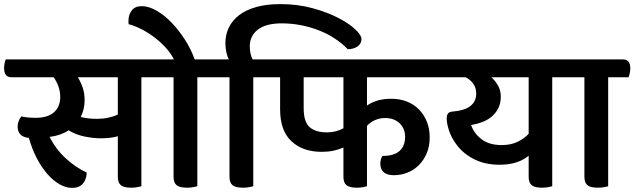

<svg xmlns="http://www.w3.org/2000/svg" viewBox="-54 -905 3096 937"><path d="M636 -528V4Q628 6 615.5 8.5Q603 11 587 11Q550 11 535.5 -1.5Q521 -14 521 -42V-240Q503 -235 482.5 -232.5Q462 -230 439 -230Q400 -230 357.5 -239Q315 -248 281 -269Q241 -243 188 -237Q203 -207 223 -180.5Q243 -154 267 -132Q291 -110 317 -92.5Q343 -75 369 -63Q369 -32 351.5 -10Q334 12 297 12Q268 12 237 -5.5Q206 -23 177.5 -55.5Q149 -88 125.5 -133Q102 -178 87 -232Q58 -235 45 -249.5Q32 -264 32 -287Q32 -301 37 -314Q42 -327 50 -337Q62 -334 80.5 -332Q99 -330 119 -330Q180 -330 210 -357.5Q240 -385 240 -432Q240 -459 231 -483.5Q222 -508 208 -528H2Q-34 -528 -34 -573Q-34 -582 -32 -594.5Q-30 -607 -26 -615H708Q728 -615 736 -604Q744 -593 744 -571Q744 -562 742 -549Q740 -536 737 -528ZM418 -325Q448 -325 474 -330.5Q500 -336 521 -346V-528H326Q340 -505 349.5 -477.5Q359 -450 359 -416Q359 -372 340 -334Q377 -325 418 -325Z M909 -528V4Q900 6 888 8.5Q876 11 859 11Q822 11 807.5 -1.5Q793 -14 793 -42V-528H718Q698 -528 690 -539Q682 -550 682 -573Q682 -582 684 -594.5Q686 -607 689 -615H795Q778 -648 751.5 -676Q725 -704 694.5 -726.5Q664 -749 632.5 -764.5Q601 -780 574 -787Q573 -791 573 -795Q573 -799 573 -804Q573 -833 589 -854Q605 -875 638 -875Q671 -875 709 -853.5Q747 -832 782 -796Q817 -760 847.5 -713Q878 -666 896 -615H981Q1017 -615 1017 -571Q1017 -562 1014.5 -549Q1012 -536 1009 -528Z M1182 -528V4Q1173 6 1161 8.5Q1149 11 1132 11Q1095 11 1080.5 -1.5Q1066 -14 1066 -42V-528H991Q971 -528 963 -539Q955 -550 955 -573Q955 -582 957 -594.5Q959 -607 962 -615H1063Q1055 -629 1050.5 -650.5Q1046 -672 1046 -695Q1046 -736 1063 -771Q1080 -806 1113.5 -831.5Q1147 -857 1197.5 -871Q1248 -885 1314 -885Q1399 -885 1471.5 -865Q1544 -845 1597 -817.5Q1650 -790 1680 -761.5Q1710 -733 1710 -715Q1710 -692 1691 -678.5Q1672 -665 1643 -665Q1616 -693 1580.5 -716.5Q1545 -740 1503 -756.5Q1461 -773 1415 -782Q1369 -791 1321 -791Q1244 -791 1204.5 -760.5Q1165 -730 1165 -679Q1165 -661 1168.5 -644Q1172 -627 1179 -615H1254Q1290 -615 1290 -571Q1290 -562 1287.5 -549Q1285 -536 1282 -528Z M1737 -528V-390Q1760 -406 1789 -414.5Q1818 -423 1856 -423Q1897 -423 1931.5 -409.5Q1966 -396 1990.5 -371Q2015 -346 2029 -311.5Q2043 -277 2043 -235Q2043 -191 2028.5 -157Q2014 -123 1990 -99Q1966 -75 1934.5 -62.5Q1903 -50 1868 -50Q1834 -50 1818 -65Q1802 -80 1802 -106Q1802 -126 1812 -144Q1869 -144 1896 -168.5Q1923 -193 1923 -238Q1923 -277 1896.5 -303Q1870 -329 1825 -329Q1798 -329 1775.5 -318.5Q1753 -308 1737 -291V4Q1729 6 1716.5 8.5Q1704 11 1688 11Q1651 11 1636.5 -1.5Q1622 -14 1622 -42V-185Q1599 -175 1573 -169.5Q1547 -164 1516 -164Q1424 -164 1368.5 -215.5Q1313 -267 1313 -371V-528H1259Q1239 -528 1231 -539Q1223 -550 1223 -573Q1223 -582 1225 -594.5Q1227 -607 1230 -615H2071Q2107 -615 2107 -571Q2107 -562 2105 -549Q2103 -536 2099 -528ZM1542 -259Q1565 -259 1585.5 -264.5Q1606 -270 1622 -279V-528H1428V-377Q1428 -310 1457 -284.5Q1486 -259 1542 -259Z M2641 -528V4Q2633 6 2620.5 8.5Q2608 11 2592 11Q2555 11 2540.5 -1.5Q2526 -14 2526 -42V-145Q2499 -123 2464 -112Q2429 -101 2383 -101Q2309 -101 2253 -131.5Q2197 -162 2165 -212Q2146 -240 2136 -272Q2126 -304 2126 -327Q2126 -340 2131 -349Q2136 -358 2150 -360Q2213 -365 2241.5 -387.5Q2270 -410 2270 -448Q2270 -476 2256 -496Q2242 -516 2218 -528H2091Q2055 -528 2055 -573Q2055 -582 2057 -594.5Q2059 -607 2063 -615H2713Q2733 -615 2741 -604Q2749 -593 2749 -571Q2749 -562 2747 -549Q2745 -536 2742 -528ZM2395 -197Q2440 -197 2473 -213.5Q2506 -230 2526 -252V-528H2344Q2362 -512 2376 -488Q2390 -464 2390 -434Q2390 -403 2379 -379.5Q2368 -356 2348.5 -338.5Q2329 -321 2302.5 -310.5Q2276 -300 2245 -295Q2259 -254 2296 -225.5Q2333 -197 2395 -197Z M2914 -528V4Q2905 6 2893 8.5Q2881 11 2864 11Q2827 11 2812.5 -1.5Q2798 -14 2798 -42V-528H2723Q2703 -528 2695 -539Q2687 -550 2687 -573Q2687 -582 2689 -594.5Q2691 -607 2694 -615H2986Q3022 -615 3022 -571Q3022 -562 3019.5 -549Q3017 -536 3014 -528Z"/></svg>

Font: Baloo 2 SemiBold
Style: Regular
Weight: 600
Designer: Sarang Kulkarni and Ek Type
Foundry: Ek Type
Version: Version 1.640;hotconv 1.0.111;makeotfexe 2.5.65597; ttfautoh